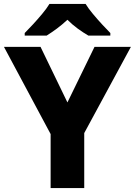

<svg xmlns="http://www.w3.org/2000/svg" viewBox="-20 -951 682 971"><path d="M321 -433 458 -714H642L406 -278V0H236V-273L0 -714H185ZM413 -931Q427 -908 450 -880.5Q473 -853 496.5 -827.5Q520 -802 538 -784V-771H427Q401 -786 373.5 -806Q346 -826 321 -851Q294 -826 268.5 -807Q243 -788 216 -771H105V-784Q124 -803 147.5 -828.5Q171 -854 193.5 -881Q216 -908 230 -931Z"/></svg>

Font: Noto Sans Malayalam ExtraBold
Style: Regular
Weight: 800
Designer: Jelle Bosma - Monotype Design Team
Foundry: Monotype Imaging Inc.
Version: Version 2.104; ttfautohint (v1.8.4.7-5d5b)